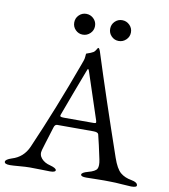

<svg xmlns="http://www.w3.org/2000/svg" viewBox="-93 -917 881 1000"><g transform="rotate(10 347.5 -417.5)"><path d="M434 -824Q450 -840 472.5 -840Q495 -840 511.5 -824Q528 -808 528 -785Q528 -762 511.5 -746Q495 -730 472.5 -730Q450 -730 434 -746Q418 -762 418 -785Q418 -808 434 -824ZM244 -824Q260 -840 282.5 -840Q305 -840 321.5 -824Q338 -808 338 -785Q338 -762 321.5 -746Q305 -730 282.5 -730Q260 -730 244 -746Q228 -762 228 -785Q228 -808 244 -824ZM178 -102Q170 -76 187 -56.5Q204 -37 234 -30Q267 -21 267 -10Q267 1 238 1Q233 1 194.5 0Q156 -1 132 -1Q111 -1 76.5 2Q42 5 27 5Q-2 5 -2 -8Q-2 -20 31 -31Q91 -49 117 -108Q213 -328 304 -578Q305 -581 307 -586.5Q309 -592 311 -597.5Q313 -603 314 -608Q315 -612 315.5 -619Q316 -626 316.5 -631Q317 -636 318 -636Q345 -645 354 -651Q360 -655 364 -661.5Q368 -668 370.5 -672Q373 -676 375 -676Q380 -676 385 -662Q459 -429 563 -128Q582 -73 605 -53.5Q628 -34 664 -28Q697 -22 697 -5Q697 5 668 5Q657 5 619.5 2Q582 -1 559 -1Q529 -2 482 -1Q435 0 430 0Q401 0 401 -11Q401 -22 434 -31Q472 -41 480 -56Q488 -71 481 -105Q464 -186 452 -233Q449 -244 424 -244H233Q221 -244 216 -226Q211 -208 203 -184Q195 -160 189.5 -140.5Q184 -121 178 -102ZM333 -542Q322 -513 290 -428.5Q258 -344 243 -302Q239 -292 243.5 -289.5Q248 -287 262 -287H417Q428 -287 430 -289.5Q432 -292 429 -302Q382 -443 350 -541Q346 -554 343.5 -557Q341 -560 339 -557Q337 -554 333 -542Z"/></g></svg>

Font: EB Garamond
Style: SC
Weight: 400
Version: Version 000.010